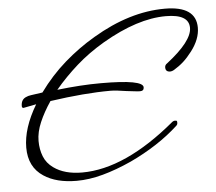

<svg xmlns="http://www.w3.org/2000/svg" viewBox="-46 -595 775 688"><g transform="rotate(-5 341.5 -251.5)"><path d="M203 42Q130 42 85 12Q33 -22 33 -92Q33 -162 82 -244L36 -235Q30 -235 30 -242Q30 -267 51 -274Q54 -276 66 -278Q78 -280 108 -284Q150 -342 201.5 -387Q253 -432 311 -466Q444 -545 571 -545Q683 -545 683 -467Q683 -426 651 -384Q635 -363 619.5 -349Q604 -335 584 -323Q577 -319 571 -319Q554 -319 554 -335Q554 -344 562 -349Q655 -421 655 -469Q655 -518 572 -518Q470 -518 343 -444Q287 -411 243 -372Q199 -333 162 -289Q205 -294 244 -296.5Q283 -299 320 -299Q471 -299 471 -271Q471 -258 457 -258Q450 -258 438 -259.5Q426 -261 408 -263Q371 -269 351 -269Q259 -269 134 -251Q109 -214 94 -179Q79 -144 79 -112Q79 -82 89 -56.5Q99 -31 123 -14Q162 14 225 14Q380 14 563 -139Q568 -142 570 -142Q577 -142 578.5 -141Q580 -140 580 -133Q580 -128 576 -124Q539 -90 495 -61.5Q451 -33 402 -10Q347 15 297.5 28.5Q248 42 203 42Z"/></g></svg>

Font: Corinthia
Style: Regular
Weight: 400
Designer: Robert E. Leuschke
Foundry: Robert E. Leuschke
Version: Version 1.013; ttfautohint (v1.8.3)